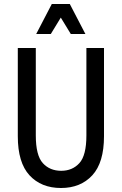

<svg xmlns="http://www.w3.org/2000/svg" viewBox="-20 -930 609 960"><path d="M69 -249V-690H159V-253Q159 -153 194 -114.5Q229 -76 286 -76Q342 -76 377 -114.5Q412 -153 412 -253V-690H500V-249Q500 -117 441.5 -53.5Q383 10 285 10Q186 10 127.5 -53.5Q69 -117 69 -249ZM161 -760 239 -910H329L407 -760H334L284 -842L234 -760Z"/></svg>

Font: Radio Canada Condensed
Style: Regular
Weight: 400
Width: 3
Designer: Charles Daoud, Etienne Aubert Bonn, Alexandre Saumier Demers, Jacques Le Bailly
Foundry: Radio-Canada
Version: Version 2.104; ttfautohint (v1.8.4.7-5d5b);gftools[0.9.28.de